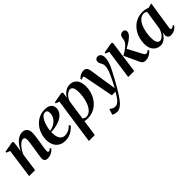

<svg xmlns="http://www.w3.org/2000/svg" viewBox="149 -1536 2799 2799"><g transform="rotate(-45 1548.0 -137.0)"><path d="M203 -341Q218.5 -376 240.2 -408.8Q262 -441.5 288.8 -468Q315.5 -494.5 346.2 -510Q377 -525.5 411 -525.5Q462.5 -525.5 488.8 -495.2Q515 -465 515 -413Q515 -390.5 511.8 -362Q508.5 -333.5 503.5 -302.2Q498.5 -271 493.5 -239.5Q489.5 -211.5 484.5 -180.8Q479.5 -150 476 -123.2Q472.5 -96.5 471.5 -80Q471.5 -63.5 476.2 -57.2Q481 -51 489 -51Q498 -51 509.8 -57Q521.5 -63 535.5 -77L546.5 -55.5Q536 -42 516.8 -26.5Q497.5 -11 470 0Q442.5 11 405.5 11Q388.5 11 374.2 4.5Q360 -2 351.8 -15.5Q343.5 -29 343.5 -50Q344 -60.5 346 -79.8Q348 -99 351.8 -123.2Q355.5 -147.5 359.8 -173.8Q364 -200 367.5 -223.5Q371.5 -248.5 375.2 -272.8Q379 -297 382.2 -319Q385.5 -341 387.2 -359.5Q389 -378 389 -390.5Q388.5 -410 385 -422.2Q381.5 -434.5 373 -440.5Q364.5 -446.5 349 -446.5Q330.5 -446.5 308.5 -432Q286.5 -417.5 264.8 -393Q243 -368.5 224.5 -338.2Q206 -308 194 -276L155.5 0H33L96.5 -454.5L40 -476L43 -495.5L206 -524.5L225.5 -510Z M982 -93Q967 -72 937.2 -47.8Q907.5 -23.5 865.8 -6.2Q824 11 772 11Q723 11 687 -5.5Q651 -22 627.5 -50.8Q604 -79.5 592.5 -116.5Q581 -153.5 581 -194Q581 -263 603.2 -323.5Q625.5 -384 665.5 -429.8Q705.5 -475.5 759.8 -501.5Q814 -527.5 878.5 -527.5Q926 -527.5 956.5 -514Q987 -500.5 1001.8 -476.5Q1016.5 -452.5 1016.5 -421.5Q1016.5 -379 997.8 -347Q979 -315 947.5 -292.5Q916 -270 876.8 -255.5Q837.5 -241 795.8 -234Q754 -227 715.5 -226Q713.5 -191 718 -159Q722.5 -127 734.8 -102Q747 -77 768.8 -62.5Q790.5 -48 822.5 -48Q853 -48 879.2 -57.2Q905.5 -66.5 927.5 -82.5Q949.5 -98.5 967.5 -118ZM854.5 -494.5Q826 -494.5 802.5 -473Q779 -451.5 761.2 -416Q743.5 -380.5 732.2 -337.2Q721 -294 717 -251Q745.5 -254.5 772.5 -265Q799.5 -275.5 822.8 -292.2Q846 -309 863.5 -330.8Q881 -352.5 890.8 -378.5Q900.5 -404.5 900 -433.5Q900 -465.5 888.2 -480Q876.5 -494.5 854.5 -494.5Z M1011 253.5 1113 -455.5 1056.5 -476.5 1059.5 -495.5 1223.5 -524.5 1242.5 -510 1230 -418Q1245.5 -449.5 1270.8 -474Q1296 -498.5 1327.2 -512.8Q1358.5 -527 1392 -527Q1439.5 -527 1474 -505.2Q1508.5 -483.5 1526.8 -440.8Q1545 -398 1545 -335.5Q1545 -284 1531.5 -234Q1518 -184 1491.8 -139.8Q1465.5 -95.5 1427.2 -61.8Q1389 -28 1338.8 -8.5Q1288.5 11 1227.5 11Q1213.5 11 1198.5 8.8Q1183.5 6.5 1170 3.5L1133 253.5ZM1177.5 -47.5Q1185 -36 1198.8 -28.2Q1212.5 -20.5 1233.5 -20.5Q1270.5 -20.5 1299.2 -40.8Q1328 -61 1349.2 -95.2Q1370.5 -129.5 1384.5 -172.2Q1398.5 -215 1405.2 -260.8Q1412 -306.5 1412 -349.5Q1412 -389.5 1405.5 -417.2Q1399 -445 1385 -459.5Q1371 -474 1348 -474Q1323 -474 1297 -456Q1271 -438 1250.8 -410.2Q1230.5 -382.5 1221.5 -351.5Z M1630.5 -433.5Q1627 -452 1621.5 -459.2Q1616 -466.5 1607.5 -466.5Q1598.5 -466.5 1590.5 -462Q1582.5 -457.5 1573 -449L1563 -471Q1574.5 -485 1592 -498Q1609.5 -511 1632 -519.8Q1654.5 -528.5 1680.5 -528.5Q1706 -528.5 1721.5 -518.8Q1737 -509 1745 -490Q1753 -471 1757.5 -444.5Q1762.5 -411 1768.5 -371Q1774.5 -331 1781 -288Q1787.5 -245 1794 -203Q1800.5 -161 1806.5 -123.5L1822.5 -24L1873 -122.5Q1895 -165.5 1910.2 -199.5Q1925.5 -233.5 1935.2 -261Q1945 -288.5 1949.5 -311.2Q1954 -334 1954 -353.5Q1954 -379.5 1944.5 -398.5Q1935 -417.5 1925.8 -434.8Q1916.5 -452 1916.5 -473Q1916.5 -497.5 1932 -513Q1947.5 -528.5 1970.5 -528.5Q1995 -528.5 2010.2 -516.2Q2025.5 -504 2032.8 -484Q2040 -464 2040 -439.5Q2040 -403.5 2029 -363.5Q2018 -323.5 1998.5 -280.8Q1979 -238 1953.5 -192.5Q1938.5 -163.5 1922.5 -134.2Q1906.5 -105 1890 -75.2Q1873.5 -45.5 1856 -15.5Q1838.5 14.5 1819.8 44.8Q1801 75 1780.5 105.5Q1752 148.5 1724 180.2Q1696 212 1666.2 229.2Q1636.5 246.5 1603 246.5Q1578 246.5 1558.8 240.5Q1539.5 234.5 1522.5 225.5L1552 135Q1563 144 1584.5 158.2Q1606 172.5 1635.5 172.5Q1668.5 172.5 1694.2 153.2Q1720 134 1744 99.5Q1768 65 1795 20H1718.5Z M2076 0 2139.5 -455 2082.5 -476 2086 -496 2249.5 -524.5 2270 -509.5 2199 0ZM2426 11Q2404 11 2388.8 3.2Q2373.5 -4.5 2362 -21.2Q2350.5 -38 2339.5 -65L2245 -269Q2276 -286.5 2300 -301.8Q2324 -317 2343.5 -332.8Q2363 -348.5 2379.5 -366Q2402.5 -388.5 2409.8 -415.5Q2417 -442.5 2418.5 -463Q2421 -484 2430.5 -498.5Q2440 -513 2454.2 -520Q2468.5 -527 2484 -527Q2513 -527 2524.5 -513.2Q2536 -499.5 2536 -480.5Q2536 -457.5 2523.5 -437.8Q2511 -418 2491.5 -401Q2477.5 -387 2453.2 -370Q2429 -353 2400.5 -335.8Q2372 -318.5 2343.2 -303.5Q2314.5 -288.5 2290 -278L2345 -317L2457 -104.5Q2469 -80.5 2480.5 -67.2Q2492 -54 2506.5 -54Q2516.5 -54 2529 -60Q2541.5 -66 2554.5 -80L2567 -59Q2555.5 -44 2535.8 -27.8Q2516 -11.5 2488.5 -0.2Q2461 11 2426 11Z M3005 -86Q3002 -65.5 3007.2 -58Q3012.5 -50.5 3023 -50.5Q3032.5 -50.5 3044.2 -56.8Q3056 -63 3068.5 -77.5L3080 -55Q3070 -41.5 3051.8 -26Q3033.5 -10.5 3008 0.2Q2982.5 11 2950.5 11Q2913.5 11 2898 -10.8Q2882.5 -32.5 2886 -65L2893 -111.5Q2881.5 -81.5 2858.5 -53.5Q2835.5 -25.5 2805 -7.2Q2774.5 11 2738.5 11Q2694.5 11 2658.8 -10.5Q2623 -32 2602.2 -73.5Q2581.5 -115 2581.5 -175.5Q2581.5 -229 2594.8 -280Q2608 -331 2634 -375.2Q2660 -419.5 2698 -453Q2736 -486.5 2786 -505.8Q2836 -525 2897 -525Q2926.5 -525 2951.8 -518.8Q2977 -512.5 2998 -502.5L3071.5 -521.5ZM2941.5 -470.5Q2936.5 -480.5 2924 -488Q2911.5 -495.5 2892 -495.5Q2853.5 -495.5 2824.2 -475Q2795 -454.5 2774 -420Q2753 -385.5 2739.8 -342.5Q2726.5 -299.5 2720.2 -254Q2714 -208.5 2714 -166.5Q2714 -121 2722.2 -94.2Q2730.5 -67.5 2744.8 -56Q2759 -44.5 2777 -44.5Q2794.5 -44.5 2812.5 -54.8Q2830.5 -65 2846.8 -83.8Q2863 -102.5 2876.2 -127.5Q2889.5 -152.5 2897 -181Z"/></g></svg>

Font: Merriweather 120pt SemiBold
Style: Italic
Weight: 600
Italic angle: -7.8°
Version: Version 2.101